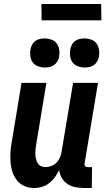

<svg xmlns="http://www.w3.org/2000/svg" viewBox="-20 -936 540 964"><path d="M152 8Q126 8 103.5 -1.5Q81 -11 66 -29.5Q51 -48 43 -71.5Q35 -95 33 -120.5Q31 -146 32.5 -172Q34 -198 39 -223L88 -520H213L161 -206Q159 -195 158 -183Q157 -171 157.5 -159.5Q158 -148 161 -137Q164 -126 169.5 -116.5Q175 -107 185.5 -102Q196 -97 208 -97Q223 -97 238.5 -103Q254 -109 265 -121Q276 -133 282 -148Q288 -163 290 -179L347 -520H472L405 -117Q404 -113 404.5 -109Q405 -105 407.5 -102Q410 -99 414 -98Q418 -97 422 -97H442L441 8H404Q381 8 359.5 4Q338 0 320 -11.5Q302 -23 291 -41.5Q280 -60 277 -82Q268 -64 256 -47Q244 -30 227.5 -17Q211 -4 191.5 2Q172 8 152 8ZM405 -597Q388 -597 371.5 -603Q355 -609 345 -622Q335 -635 332.5 -652.5Q330 -670 333 -688Q335 -700 341 -711.5Q347 -723 357.5 -730.5Q368 -738 380.5 -740.5Q393 -743 405 -743Q422 -743 438.5 -737Q455 -731 464.5 -718Q474 -705 477 -687.5Q480 -670 477 -652Q475 -640 468.5 -628.5Q462 -617 451.5 -609.5Q441 -602 429 -599.5Q417 -597 405 -597ZM205 -597Q188 -597 171.5 -603Q155 -609 145 -622Q135 -635 132.5 -652.5Q130 -670 133 -688Q135 -700 141 -711.5Q147 -723 157.5 -730.5Q168 -738 180.5 -740.5Q193 -743 205 -743Q222 -743 238.5 -737Q255 -731 264.5 -718Q274 -705 277 -687.5Q280 -670 277 -652Q275 -640 268.5 -628.5Q262 -617 251.5 -609.5Q241 -602 229 -599.5Q217 -597 205 -597ZM189 -834 188 -916H488L489 -834Z"/></svg>

Font: Iosevka Term Curly Extrabold
Style: Italic
Weight: 800
Italic angle: -9°
Designer: Belleve Invis
Foundry: Belleve Invis
Version: Version 32.3.0